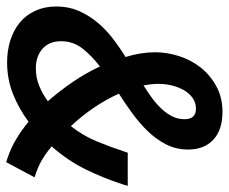

<svg xmlns="http://www.w3.org/2000/svg" viewBox="-90 -632 725 608"><g transform="rotate(90 272.0 -327.5)"><path d="M238 -420Q259 -433 278 -447Q297 -461 312 -477Q327 -493 336 -511Q345 -529 345 -550Q345 -586 312 -586Q292 -586 277 -575Q262 -564 252.5 -547Q243 -530 238 -509Q233 -488 233 -468Q233 -447 238 -420ZM288 -117Q255 -155 227 -196Q199 -237 178 -282Q144 -256 121 -226.5Q98 -197 98 -159Q98 -121 122 -100Q146 -79 184 -79Q213 -79 239 -89.5Q265 -100 288 -117ZM556 -370 551 -353Q531 -292 503.5 -236Q476 -180 431 -129Q450 -113 470.5 -100.5Q491 -88 514 -80L529 -75L481 15L469 11Q436 0 407 -17.5Q378 -35 353 -56Q313 -26 266 -7Q219 12 165 12Q127 12 94.5 1.5Q62 -9 38.5 -28.5Q15 -48 1.5 -77.5Q-12 -107 -12 -144Q-12 -182 1.5 -213.5Q15 -245 37 -272Q59 -299 88 -321.5Q117 -344 148 -363Q133 -411 133 -457Q133 -494 145 -532Q157 -570 181 -600.5Q205 -631 240.5 -650.5Q276 -670 322 -670Q379 -670 410 -641Q441 -612 441 -561Q441 -523 424.5 -491Q408 -459 382 -432.5Q356 -406 325 -383.5Q294 -361 264 -342Q302 -259 367 -190Q397 -228 415 -271.5Q433 -315 448 -361L451 -370Z"/></g></svg>

Font: Codetta
Style: Bold Italic
Weight: 700
Italic angle: -11°
Designer: Ulrich Proeller
Foundry: PROSA GmbH
Version: Version 2.00;September 29, 2018;FontCreator 11.5.0.2427 64-b